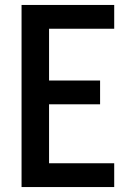

<svg xmlns="http://www.w3.org/2000/svg" viewBox="-20 -755 540 775"><path d="M67 0V-735H441V-639H178V-430H384V-334H178V-96H441V0Z"/></svg>

Font: Iosevka Web
Style: Bold
Weight: 700
Monospace: yes
Designer: Belleve Invis
Foundry: Belleve Invis
Version: Version 28.0.3; ttfautohint (v1.8.3)